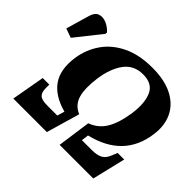

<svg xmlns="http://www.w3.org/2000/svg" viewBox="-273 -943 1158 1158"><g transform="rotate(45 306.5 -363.5)"><path d="M-36 0 2 -213H58V-182Q58 -147 74.5 -131Q91 -115 140 -115H224L238 -162Q131 -191 84.5 -258Q38 -325 54 -436Q66 -518 111.5 -583.5Q157 -649 236 -687Q315 -725 426 -725Q531 -725 599.5 -689.5Q668 -654 697.5 -591Q727 -528 715 -446Q684 -220 440 -161L434 -115H517Q565 -115 589.5 -129.5Q614 -144 627 -179L641 -213H697L646 0H359L389 -214Q452 -237 485.5 -293.5Q519 -350 533 -446Q546 -542 520 -599.5Q494 -657 415 -657Q337 -657 294 -599Q251 -541 237 -444Q224 -348 240.5 -292.5Q257 -237 312 -214L250 0ZM-50 -504 -109 -525 -65 -676Q-54 -714 -28 -723Q-2 -732 28.5 -719.5Q59 -707 82 -681L81 -669Z"/></g></svg>

Font: Noto Serif SemiCondensed ExtraBold
Style: Italic
Weight: 800
Width: 4
Italic angle: -12°
Designer: Monotype Design Team
Foundry: Monotype Imaging Inc.
Version: Version 2.014; ttfautohint (v1.8.4.7-5d5b)